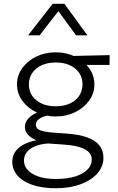

<svg xmlns="http://www.w3.org/2000/svg" viewBox="-20 -772 624 1017"><path d="M276 225Q222 225 179.2 215Q136.5 205 106.5 186.5Q76.5 168 60.8 142Q45 116 45 84Q45 57 59 34.5Q73 12 101.2 -4.2Q129.5 -20.5 172 -29Q142 -42.5 127 -59.8Q112 -77 112 -100Q112 -119 122.8 -135Q133.5 -151 153.8 -164Q174 -177 202.5 -186Q231 -195 266 -199L285 -165Q251.5 -165 225.5 -158.5Q199.5 -152 184.8 -140.2Q170 -128.5 170 -112Q170 -89.5 194.8 -81.2Q219.5 -73 256 -70L338 -64Q400 -59.5 442.2 -44.2Q484.5 -29 506.2 -2Q528 25 528 65Q528 98.5 509.8 127.8Q491.5 157 458 178.8Q424.5 200.5 378.2 212.8Q332 225 276 225ZM275 176Q364.5 176 415.2 147Q466 118 466 73Q466 38.5 429.5 18.8Q393 -1 321 -6L236 -12Q195.5 -9.5 166.5 2.2Q137.5 14 122.2 33.5Q107 53 107 78Q107 107 127.2 129Q147.5 151 185 163.5Q222.5 176 275 176ZM275 -155Q218.5 -155 172 -177.8Q125.5 -200.5 97.8 -239Q70 -277.5 70 -325Q70 -372.5 97.8 -411Q125.5 -449.5 172 -472.2Q218.5 -495 275 -495Q331.5 -495 378 -472.2Q424.5 -449.5 452.2 -411Q480 -372.5 480 -325Q480 -277.5 452.2 -239Q424.5 -200.5 378 -177.8Q331.5 -155 275 -155ZM275 -209Q317.5 -209 349.5 -223.5Q381.5 -238 399.2 -264.2Q417 -290.5 417 -325Q417 -377 378 -409Q339 -441 275 -441Q232.5 -441 200.5 -426.2Q168.5 -411.5 150.8 -385.5Q133 -359.5 133 -325Q133 -273.5 172.2 -241.2Q211.5 -209 275 -209ZM353 -428 333 -475 561 -480 560 -428ZM129 -585 259 -752H321L443 -585H383L289 -713L190 -585Z"/></svg>

Font: Geologica Roman Thin
Style: Regular
Weight: 250
Designer: Sindre Bremnes, Frode Helland
Foundry: Monokrom Skriftforlag AS
Version: Version 1.010;gftools[0.9.28]